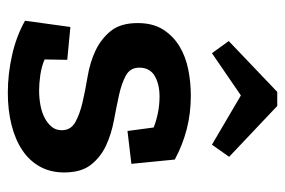

<svg xmlns="http://www.w3.org/2000/svg" viewBox="-139 -580 729 491"><g transform="rotate(90 225.5 -334.5)"><path d="M350 -512 224 -586 116 -512 85 -555 215 -679H251L381 -556ZM421 -134Q421 -99 406 -72Q391 -45 364 -27Q337 -9 299.5 0.5Q262 10 217 10Q169 10 120.5 -1Q72 -12 33 -34L49 -150L133 -142L132 -84Q151 -76 172.5 -73Q194 -70 211 -70Q231 -70 249.5 -73.5Q268 -77 282 -84.5Q296 -92 304.5 -102.5Q313 -113 313 -128Q313 -151 292.5 -162.5Q272 -174 242 -181Q212 -188 176 -194Q140 -200 110 -214Q80 -228 59.5 -253Q39 -278 39 -322Q39 -361 55.5 -387Q72 -413 98.5 -429Q125 -445 158 -451.5Q191 -458 224 -458Q270 -458 310.5 -447.5Q351 -437 388 -417L399 -306L315 -296L306 -363Q267 -378 227 -378Q195 -378 174 -365.5Q153 -353 153 -326Q153 -303 173 -292Q193 -281 222.5 -274.5Q252 -268 287 -261.5Q322 -255 351.5 -241.5Q381 -228 401 -203Q421 -178 421 -134Z"/></g></svg>

Font: Zilla Slab SemiBold
Style: Regular
Weight: 600
Designer: Typotheque.com
Foundry: Typotheque type foundry
Version: Version 1.1; 2017